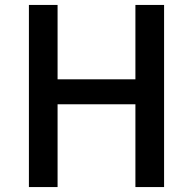

<svg xmlns="http://www.w3.org/2000/svg" viewBox="-20 -757 781 777"><path d="M97 0V-737H213V-436H528V-737H644V0H528V-335H213V0Z"/></svg>

Font: Noto Sans HK Thin Medium
Style: Regular
Weight: 500
Version: Version 2.004-H2;hotconv 1.0.118;makeotfexe 2.5.65603